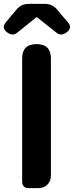

<svg xmlns="http://www.w3.org/2000/svg" viewBox="-23 -968 381 988"><path d="M125 0Q91 0 91 -34V-667Q91 -741 165 -741Q239 -741 239 -667V-370V-65Q239 -36 221 -18Q203 0 174 0H165ZM17 -799Q-18 -823 7 -853L62 -919Q86 -948 125 -948H166H209Q245 -948 270 -920L299 -885L326 -854Q353 -823 316 -799Q289 -781 266 -801L168 -879H164L67 -801Q44 -781 17 -799Z"/></svg>

Font: GenSenRounded2 TW B
Style: Regular
Weight: 700
Version: Version 2.000;PS 2;hotconv 16.6.51;makeotf.lib2.5.65220 DEVE